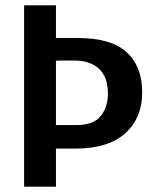

<svg xmlns="http://www.w3.org/2000/svg" viewBox="-20 -697 577 717"><path d="M70 -677H189V-555H271Q395 -555 453 -502Q511 -449 511 -352Q511 -257 448 -199.5Q385 -142 259 -142H189V0H70ZM189 -230H266Q329 -230 356 -263.5Q383 -297 383 -348Q383 -372 377 -394Q371 -416 356.5 -433Q342 -450 317.5 -460.5Q293 -471 256 -471Q234 -471 217.5 -471Q201 -471 189 -470Z"/></svg>

Font: Amaranth
Style: Regular
Weight: 400
Designer: Gesine Todt
Foundry: Gesine Todt
Version: Version 1.001